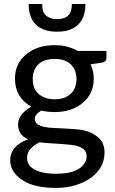

<svg xmlns="http://www.w3.org/2000/svg" viewBox="-20 -737 561 939"><path d="M247.1 -251.5Q297.4 -251.5 325.7 -278.3Q354 -305.2 354 -350.1Q354 -395 326.7 -421.9Q299.8 -448.7 247.1 -448.7Q194.3 -448.7 167 -421.9Q139.6 -395 140.1 -350.1Q140.1 -281.2 201.2 -258.8Q220.7 -251.5 247.1 -251.5ZM112.3 35.6Q112.3 89.8 190.9 106.9Q217.8 112.8 253.9 112.8Q361.8 112.8 394 61Q403.8 45.4 403.8 26.9Q403.8 -20.5 325.7 -28.8Q290.5 -32.7 244.1 -35.2Q197.8 -37.6 173.3 -41Q112.3 -11.2 112.3 35.6ZM68.4 -128.4Q68.4 -165.5 105.5 -196.8Q117.7 -207.5 133.3 -215.3Q53.2 -260.3 53.2 -352.5Q53.2 -425.3 107.4 -470.7Q161.6 -516.1 247.1 -516.1Q310.5 -516.1 360.4 -487.8H500.5V-453.1Q500.5 -435.1 478.5 -430.7L422.9 -422.4Q438.5 -390.1 438.5 -352.5Q438.5 -279.3 385.3 -234.4Q332 -189 247.1 -189Q211.9 -189 182.1 -196.3Q150.4 -177.7 150.4 -157.2Q150.4 -136.7 165 -127.9Q189.9 -113.3 239.3 -111.3Q288.6 -109.4 344.2 -105.5Q399.9 -101.6 430.7 -85Q461.9 -68.4 476.6 -46.4Q491.2 -24.4 491.2 9.8Q491.2 43.9 475.6 75.2Q440.9 139.6 353 167.5Q308.6 182.1 252.4 182.1Q147 182.1 88.9 143.6Q30.8 105 29.8 47.9Q29.8 -23.9 117.2 -55.7Q68.4 -76.7 68.4 -128.4ZM193.4 -592.8Q120.1 -622.6 120.1 -717.3H186.5Q186.5 -681.6 198.2 -668Q219.2 -643.6 258.8 -643.6Q317.4 -643.6 328.1 -687.5Q331.5 -701.2 331.5 -717.3H397.9Q397.9 -622.6 324.7 -592.8Q297.9 -582 258.8 -582Q219.7 -582 193.4 -592.8Z"/></svg>

Font: Lato-Medium
Style: Regular
Weight: 500
Designer: Lukasz Dziedzic
Foundry: tyPoland Lukasz Dziedzic
Version: Version 2.006; 2014-01-15